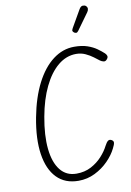

<svg xmlns="http://www.w3.org/2000/svg" viewBox="-131 -1379 1001 1467"><g transform="rotate(-10 369.0 -646.0)"><path d="M356.5 10Q251.5 10 188 -55.5Q124.5 -121 106.5 -241Q88.5 -361 119.5 -524Q148 -674 203.2 -781.8Q258.5 -889.5 334.5 -947Q410.5 -1004.5 499.5 -1004.5Q559 -1004.5 601 -990Q643 -975.5 672.5 -954.5Q702 -933.5 723 -914Q733 -905 737 -892.8Q741 -880.5 728.5 -866Q716.5 -851.5 701.8 -855Q687 -858.5 675.5 -867Q660 -879 634.5 -898.2Q609 -917.5 576 -932.8Q543 -948 504.5 -948Q428 -948 363.8 -895Q299.5 -842 252.8 -745.2Q206 -648.5 182.5 -518Q156.5 -376.5 167.5 -270.2Q178.5 -164 225 -105.2Q271.5 -46.5 350 -46.5Q414 -46.5 464 -73Q514 -99.5 549.5 -138.8Q585 -178 604.5 -217Q618 -243 629.8 -252Q641.5 -261 657 -253Q673 -244.5 672.2 -230.5Q671.5 -216.5 656.5 -188Q633.5 -140.5 588.8 -94.8Q544 -49 484.2 -19.5Q424.5 10 356.5 10ZM520.5 -1110.5Q512.5 -1115.5 508.5 -1123Q504.5 -1130.5 513.5 -1146L590.5 -1280Q603 -1301.5 618.2 -1302.2Q633.5 -1303 642.5 -1295.5Q654 -1285 653.5 -1272.2Q653 -1259.5 644.5 -1247.5L552 -1119.5Q543 -1107 535.2 -1106.8Q527.5 -1106.5 520.5 -1110.5Z"/></g></svg>

Font: Edu SA Hand Cursive
Style: Regular
Weight: 400
Designer: Tina and Corey Anderson, Eben Sorkin, Mirko Velimirovic
Foundry: Google for Education
Version: Version 2.000